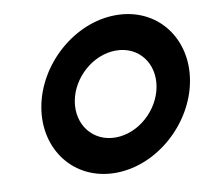

<svg xmlns="http://www.w3.org/2000/svg" viewBox="-90 -941 1150 1057"><g transform="rotate(-10 485.0 -412.5)"><path d="M319.3 -413C341.9 -541 461.8 -648 589.8 -648C717.8 -648 798.9 -541 776.3 -413C753.8 -285 634.7 -177 506.7 -177C378.7 -177 296.8 -285 319.3 -413ZM132.3 -413C91.4 -181 240.9 15 472.9 15C704.9 15 922.4 -181 963.3 -413C1004.2 -645 855.6 -840 623.6 -840C391.6 -840 173.2 -645 132.3 -413Z"/></g></svg>

Font: Hussar Wysoki
Style: Obl
Weight: 700
Foundry: Cannot Into Space Fonts
Version: Version 0.92